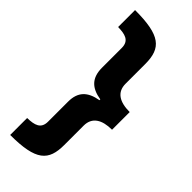

<svg xmlns="http://www.w3.org/2000/svg" viewBox="-283 -758 961 961"><g transform="rotate(45 197.5 -278.0)"><path d="M32 44V164C215 164 259 119 259 8V-129C259 -189 304 -215 374 -215V-340C302 -340 259 -366 259 -426V-565C259 -678 211 -720 32 -720V-600C79 -599 119 -592 119 -539V-399C119 -327 155 -292 225 -281V-275C154 -263 119 -228 119 -159V-17C119 33 84 43 32 44Z"/></g></svg>

Font: Noto Sans Myanmar SemiCondensed ExtraBold
Style: Regular
Weight: 800
Width: 4
Designer: Monotype Design Team
Foundry: Monotype Imaging Inc.
Version: Version 2.107